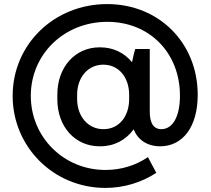

<svg xmlns="http://www.w3.org/2000/svg" viewBox="-20 -731 1032 941"><path d="M496 190C586 190 673 164 746 116L705 39C645 80 573 102 497 102C292 102 131 -59 131 -261C131 -466 295 -624 506 -624C713 -624 862 -472 862 -262C862 -161 827 -98 771 -98C728 -98 714 -135 714 -184V-491H643C637 -473 632 -449 627 -426C590 -472 535 -499 471 -499H468C348 -499 261 -402 261 -268V-244C261 -110 348 -14 468 -14H472C540 -14 597 -45 635 -97C656 -45 702 -14 765 -14C877 -14 949 -111 949 -266C949 -520 760 -711 505 -711C246 -711 42 -514 42 -261C42 -11 243 190 496 190ZM486 -98C413 -98 358 -159 358 -246V-266C358 -353 412 -414 486 -414H487C561 -414 613 -353 613 -266V-246C613 -159 562 -98 488 -98Z"/></svg>

Font: Fixel Text Medium
Style: Regular
Weight: 500
Width: 4
Designer: AlfaBravo + MacPaw
Foundry: Kyrylo Tkachov, Marchela Mozhyna, Serhii Makarenko, Maria Weinstein, Zakhar Kryvoshyya
Version: Version 1.211